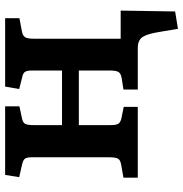

<svg xmlns="http://www.w3.org/2000/svg" viewBox="-3 -548 706 740"><g transform="rotate(-90 350.0 -178.0)"><path d="M608.9 154.8 597.2 85Q589.8 37.6 577.6 18.8Q565.4 0 534.2 0H375V-55.2L418.9 -62Q437.5 -65.4 442.9 -75Q448.2 -84.5 448.2 -107.9V-227.1H237.8V-106Q237.8 -83 242.9 -75Q248 -66.9 264.2 -63L308.1 -54.2V0H35.2V-55.2L85 -64Q103.5 -66.9 108.6 -76.4Q113.8 -85.9 113.8 -109.9V-409.2Q113.8 -427.7 108.4 -434.8Q103 -441.9 86.9 -445.8L37.1 -457L45.9 -511.2H310.1V-456.1L266.1 -446.8Q247.6 -443.4 242.7 -434.1Q237.8 -424.8 237.8 -400.9V-292H448.2V-409.2Q448.2 -427.7 442.6 -435.3Q437 -442.9 420.9 -445.8L377 -457L386.2 -511.2H649.9V-456.1L600.1 -446.8Q581.5 -443.4 576.2 -433.6Q570.8 -423.8 570.8 -400.9V-65.9H679.2L675.8 144Z"/></g></svg>

Font: Literata Book SemiBold
Style: Regular
Weight: 600
Designer: Latin by Veronika Burian and Jose Scaglione. Greek by Irene Vlachou. Cyrillic by Vera Evstafieva
Foundry: TypeTogether
Version: Version 2.003;PS 002.003;hotconv 1.0.88;makeotf.lib2.5.64775